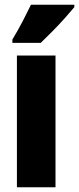

<svg xmlns="http://www.w3.org/2000/svg" viewBox="-20 -786 332 806"><path d="M213 0H51V-553H213ZM292 -756Q278 -739 254.5 -712.5Q231 -686 203.5 -658Q176 -630 151 -606H32V-620Q56 -660 75 -696.5Q94 -733 110 -766H292Z"/></svg>

Font: Noto Sans Lao UI ExtCond Blk
Style: Regular
Weight: 900
Width: 2
Designer: Monotype Design Team
Foundry: Monotype Imaging Inc.
Version: Version 2.000; ttfautohint (v1.8.4.7-5d5b)